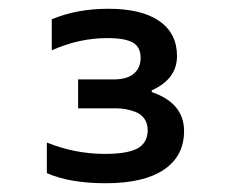

<svg xmlns="http://www.w3.org/2000/svg" viewBox="-20 -709 528 438"><path d="M244.1 -461.9H158.2V-527.8H238.8Q270 -527.8 285.4 -541Q300.8 -554.2 300.8 -577.1Q300.8 -601.6 283.2 -611.8Q265.6 -622.1 224.1 -622.1Q160.6 -622.1 98.1 -594.2V-665Q155.3 -689 227.1 -689Q303.2 -689 343.5 -660.9Q383.8 -632.8 383.8 -581.1Q383.8 -528.8 326.2 -502.9V-499Q399.9 -473.6 399.9 -410.2Q399.9 -353 354 -322Q308.1 -291 221.2 -291Q139.6 -291 86.9 -314V-383.8Q151.4 -357.9 219.2 -357.9Q271 -357.9 293.9 -370.6Q316.9 -383.3 316.9 -412.1Q316.9 -427.7 309.1 -438.5Q301.3 -449.2 288.6 -453.9Q275.9 -458.5 265.6 -460.2Q255.4 -461.9 244.1 -461.9Z"/></svg>

Font: LT Wave
Style: Regular
Weight: 400
Designer: Daniel Lyons
Version: Version 2.5 (Glyphs App)